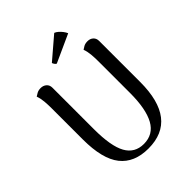

<svg xmlns="http://www.w3.org/2000/svg" viewBox="-248 -1012 1156 1156"><g transform="rotate(-45 330.5 -434.0)"><path d="M578 -655V-306Q578 -147 516 -67Q454 13 330 13Q210 13 149.5 -63.5Q89 -140 89 -306V-572Q89 -602 86.5 -630.5Q84 -659 75 -684Q82 -689 95.5 -696.5Q109 -704 128 -704Q150 -704 165 -691Q180 -678 180 -655V-302Q180 -157 216.5 -91.5Q253 -26 330 -26Q411 -26 449.5 -96Q488 -166 488 -302V-572Q488 -602 485.5 -630.5Q483 -659 474 -684Q481 -689 494 -696.5Q507 -704 527 -704Q549 -704 563.5 -691Q578 -678 578 -655ZM479 -820 301 -739Q295 -741 289 -750Q283 -759 283 -763L421 -881Q432 -877 443.5 -867Q455 -857 464.5 -844.5Q474 -832 479 -820Z"/></g></svg>

Font: Arima Medium
Style: Regular
Weight: 500
Designer: Joana Correia and Natanael Gama
Foundry: NDISCOVER
Version: Version 1.101;gftools[0.9.23]